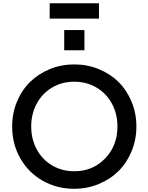

<svg xmlns="http://www.w3.org/2000/svg" viewBox="-20 -1155 918 1187"><path d="M287.1 -1040V-1134.8H591.8V-1040ZM377 -844.2V-969.2H502V-844.2ZM439 12.2Q332 12.2 244.4 -37.4Q156.7 -86.9 106 -175.3Q55.2 -263.7 55.2 -373Q55.2 -455.1 85 -526.6Q114.7 -598.1 166 -648.4Q217.3 -698.7 288.1 -727.8Q358.9 -756.8 439 -756.8Q519 -756.8 590.3 -727.8Q661.6 -698.7 712.6 -648.2Q763.7 -597.7 793.5 -526.1Q823.2 -454.6 823.2 -373Q823.2 -291.5 793.5 -219.7Q763.7 -147.9 712.4 -97.2Q661.1 -46.4 589.8 -17.1Q518.6 12.2 439 12.2ZM439 -96.2Q553.7 -96.2 629.9 -175.5Q706.1 -254.9 706.1 -373Q706.1 -450.7 671.9 -514.2Q637.7 -577.6 576.4 -613.8Q515.1 -649.9 439 -649.9Q363.3 -649.9 302.2 -613.8Q241.2 -577.6 207 -514.2Q172.9 -450.7 172.9 -373Q172.9 -295.4 207 -231.9Q241.2 -168.5 302.2 -132.3Q363.3 -96.2 439 -96.2Z"/></svg>

Font: Plus Jakarta Sans SemiBold
Style: Regular
Weight: 600
Designer: Gumpita Rahayu
Foundry: Tokotype
Version: Version 2.006